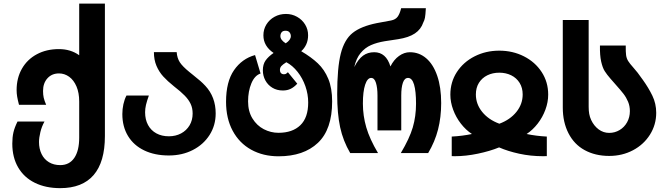

<svg xmlns="http://www.w3.org/2000/svg" viewBox="-20 -834 3640 1046"><path d="M47 -51.5Q47 -86 53.2 -113Q59.5 -140 75.5 -172H222.5Q207.5 -145.5 200 -114.5Q192.5 -83.5 192.5 -60.5Q192.5 -23.5 206.5 5.2Q220.5 34 246.8 49.8Q273 65.5 308 65.5Q358 65.5 384.8 26.2Q411.5 -13 411.5 -84.5V-281Q411.5 -328 396.8 -362.8Q382 -397.5 356.8 -415.8Q331.5 -434 301.5 -434Q262.5 -434 238.5 -407.5Q214.5 -381 214.5 -338.5Q214.5 -317.5 218.2 -301.2Q222 -285 231.5 -263H83.5Q76.5 -289.5 73.5 -307.5Q70.5 -325.5 70.5 -343.5Q70.5 -409 99.5 -459.8Q128.5 -510.5 180.8 -538.5Q233 -566.5 301 -566.5Q365 -566.5 411.5 -533V-814.5H551.5V-92.5Q551.5 48.5 490 119.8Q428.5 191 308 191Q229 191 170 162Q111 133 79 78.2Q47 23.5 47 -51.5Z M646.5 -212.5Q646.5 -239.5 652.2 -266Q658 -292.5 669 -313.5H791Q780 -283 775.2 -262.2Q770.5 -241.5 770.5 -222.5Q770.5 -182.5 786.5 -153Q802.5 -123.5 831.8 -107.5Q861 -91.5 900 -91.5Q937 -91.5 966.5 -107.2Q996 -123 1012.8 -151.2Q1029.5 -179.5 1029.5 -215.5Q1029.5 -245 1018.5 -268.2Q1007.5 -291.5 986.2 -313.2Q965 -335 927.5 -364Q892.5 -392 869.5 -417.2Q846.5 -442.5 832.5 -475.2Q818.5 -508 818.5 -550H942.5Q945 -517.5 959.5 -495Q974 -472.5 1012 -441.5L1030 -427Q1059 -403.5 1071.5 -392.8Q1084 -382 1098.5 -366.5Q1155 -306 1155 -216Q1155 -151 1121.8 -98.8Q1088.5 -46.5 1030.5 -16.8Q972.5 13 900 13Q823 13 765.8 -14.5Q708.5 -42 677.5 -93Q646.5 -144 646.5 -212.5Z M1211.5 -279.5Q1211.5 -389 1255 -451.8Q1298.5 -514.5 1369.5 -534L1399.5 -433.5Q1367.5 -423 1349.5 -380Q1331.5 -337 1331.5 -281.5Q1331.5 -227.5 1355.2 -188.8Q1379 -150 1417 -130.2Q1455 -110.5 1497 -110.5Q1573.5 -110.5 1616.2 -151.8Q1659 -193 1659 -275.5Q1659 -320.5 1643.8 -364.2Q1628.5 -408 1601.2 -442.5Q1574 -477 1540 -495Q1520 -482.5 1512.5 -473.8Q1505 -465 1505 -452.5Q1505 -442 1510.8 -435.8Q1516.5 -429.5 1527 -429.5Q1534 -429.5 1538.5 -432.2Q1543 -435 1548.5 -440.5L1599.5 -378Q1582.5 -359.5 1563.8 -350.2Q1545 -341 1521 -341Q1488.5 -341 1463.8 -356Q1439 -371 1425.5 -396.2Q1412 -421.5 1412 -451Q1412 -483.5 1426.8 -504.5Q1441.5 -525.5 1470.5 -545.5Q1415 -583 1415 -641.5Q1415 -674 1431.2 -700.5Q1447.5 -727 1475.5 -742.5Q1503.5 -758 1538 -758Q1570.5 -758 1598.2 -742.5Q1626 -727 1642.2 -700.5Q1658.5 -674 1658.5 -642Q1658.5 -614.5 1648.5 -592.5Q1638.5 -570.5 1621 -555Q1675.5 -523 1711.5 -489Q1747.5 -455 1768.5 -404.5Q1789.5 -354 1789.5 -281.5Q1789.5 -129 1712 -55.8Q1634.5 17.5 1497.5 17.5Q1413.5 17.5 1348.5 -18.5Q1283.5 -54.5 1247.5 -121.8Q1211.5 -189 1211.5 -279.5ZM1536.5 -598Q1564.5 -616.5 1564.5 -637Q1564.5 -648.5 1557.5 -657.5Q1550.5 -666.5 1535.5 -666.5Q1520.5 -666.5 1514 -657.8Q1507.5 -649 1507.5 -637Q1507.5 -616.5 1536.5 -598Z M1817 -321Q1817 -465 1836.5 -541.8Q1856 -618.5 1901 -654.5Q1946 -690.5 2032.5 -708L2111 -722.5Q2135 -727.5 2146.5 -743.2Q2158 -759 2165.5 -789.5H2300Q2298 -752 2295.2 -737.8Q2292.5 -723.5 2286 -711.5Q2273.5 -674 2240.2 -651.8Q2207 -629.5 2149 -620.5L2076.5 -609.5Q2033.5 -602.5 2001 -588.2Q1968.5 -574 1944.5 -545Q1920.5 -516 1910 -468.5Q1932 -512 1957.8 -530.8Q1983.5 -549.5 2018.5 -549.5Q2083.5 -549.5 2107 -472Q2125.5 -509 2153.8 -529.2Q2182 -549.5 2213 -549.5Q2263.5 -549.5 2302 -516.5Q2340.5 -483.5 2362 -421Q2383.5 -358.5 2383.5 -272.5Q2383.5 -195.5 2366.5 -128.8Q2349.5 -62 2312.5 0H2163.5Q2211 -79.5 2228.8 -140Q2246.5 -200.5 2246.5 -269Q2246.5 -337 2235.8 -373.2Q2225 -409.5 2203 -409.5Q2184 -409.5 2175 -383.5Q2166 -357.5 2166 -314V-123.5H2036.5V-314Q2036.5 -355.5 2028.2 -382.5Q2020 -409.5 2002 -409.5Q1981.5 -409.5 1969.2 -372.2Q1957 -335 1957 -269.5Q1957 -203.5 1975.5 -140Q1994 -76.5 2039.5 0H1888Q1849 -66.5 1833 -140.8Q1817 -215 1817 -321Z M2551 -104Q2517.5 -126 2490.8 -160.5Q2464 -195 2448.8 -236.2Q2433.5 -277.5 2433.5 -318.5Q2433.5 -387 2469 -441.5Q2504.5 -496 2565.5 -527Q2626.5 -558 2700 -558Q2773.5 -558 2834.5 -527Q2895.5 -496 2931 -441.5Q2966.5 -387 2966.5 -318.5Q2966.5 -277.5 2951.2 -236.2Q2936 -195 2909.2 -160.5Q2882.5 -126 2849 -104Q2901 -93 2959 -90V16.5L2938.5 17Q2871 17 2809 3.5Q2747 -10 2699 -31Q2649 -10.5 2583.5 3.2Q2518 17 2457 17L2441 16.5V-90Q2499 -93 2551 -104ZM2700.5 -160Q2759.5 -182 2793.5 -224.5Q2827.5 -267 2827.5 -319.5Q2827.5 -355.5 2810.8 -382.5Q2794 -409.5 2765 -423.8Q2736 -438 2700 -438Q2664 -438 2635 -423.8Q2606 -409.5 2589.2 -382.8Q2572.5 -356 2572.5 -319.5Q2572.5 -267 2606.8 -224.5Q2641 -182 2700.5 -160Z M3164.5 -16.5Q3108 -47.5 3077 -108Q3046 -168.5 3046 -248V-725H3187V-252.5Q3187 -230.5 3190 -213.8Q3193 -197 3200.5 -180.5Q3215.5 -148.5 3241.2 -129.2Q3267 -110 3299 -110Q3329.5 -110 3355.5 -125.5Q3381.5 -141 3396.5 -168.2Q3411.5 -195.5 3411.5 -228.5Q3411.5 -256 3401.8 -279.5Q3392 -303 3376.8 -322.8Q3361.5 -342.5 3332.5 -375L3314.5 -395.5L3307 -404Q3286 -428 3274.2 -446.8Q3262.5 -465.5 3255 -499Q3247.5 -532.5 3248.5 -586H3389Q3388.5 -550.5 3391 -533Q3393.5 -515.5 3402 -501.8Q3410.5 -488 3431.5 -464.5Q3454.5 -439 3475.5 -408L3482.5 -398.5Q3513 -356 3534 -312.8Q3555 -269.5 3555 -219.5Q3555 -154.5 3521 -100.5Q3487 -46.5 3428.5 -15.5Q3370 15.5 3299 15.5Q3222.5 15.5 3164.5 -16.5Z"/></svg>

Font: JuliaMono ExtraBold
Style: Regular
Weight: 800
Monospace: yes
Designer: cormullion
Foundry: corm
Version: Version 0.055; ttfautohint (v1.8.4)